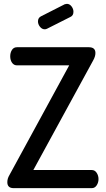

<svg xmlns="http://www.w3.org/2000/svg" viewBox="-20 -976 548 996"><path d="M345 -888 224 -827Q218 -824 212 -824Q198 -824 187.5 -837Q177 -850 177 -865Q177 -883 192 -891L316 -954Q324 -956 327 -956Q341 -956 351 -943Q361 -930 361 -915Q361 -895 345 -888ZM463 -662 153 -94H456Q472 -94 481.5 -79.5Q491 -65 491 -47Q491 -29 481.5 -14.5Q472 0 456 0H51Q18 0 18 -31Q18 -50 29 -68L339 -637H68Q52 -637 42.5 -650.5Q33 -664 33 -684Q33 -703 42 -717Q51 -731 68 -731H441Q475 -731 475 -701Q475 -683 463 -662Z"/></svg>

Font: Dosis
Style: SemiBold
Weight: 600
Designer: Edgar Tolentino, Pablo Impallari, Igino Marini
Foundry: Edgar Tolentino, Pablo Impallari, Igino Marini
Version: Version 1.007